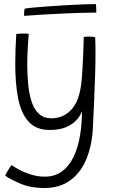

<svg xmlns="http://www.w3.org/2000/svg" viewBox="-20 -660 580 944"><path d="M197 264.5Q131.5 264.5 81 243.2Q30.5 222 5.5 203.5Q8.5 195.5 19 178Q29.5 160.5 37 151.5Q48 160 73.2 173.8Q98.5 187.5 131.8 198Q165 208.5 200 208.5Q250.5 208.5 285.5 182.2Q320.5 156 342 110.8Q363.5 65.5 373.2 7.8Q383 -50 383 -113Q376.5 -94 358.8 -72.8Q341 -51.5 308.2 -36.2Q275.5 -21 224 -21Q156.5 -21 119.8 -62.8Q83 -104.5 69 -177.2Q55 -250 55 -343Q55 -378.5 56.2 -416Q57.5 -453.5 60 -493Q65 -494 74.2 -494.5Q83.5 -495 93.5 -495Q102 -495 110 -494.8Q118 -494.5 121.5 -493.5Q121 -488.5 119.2 -466Q117.5 -443.5 115.8 -411Q114 -378.5 114 -343.5Q114 -298 118 -251.2Q122 -204.5 133.8 -165.2Q145.5 -126 169.5 -102.2Q193.5 -78.5 233.5 -78.5Q292.5 -78.5 332 -122.2Q371.5 -166 380.5 -258Q383.5 -285 385.5 -320.8Q387.5 -356.5 389 -391.2Q390.5 -426 391 -450.2Q391.5 -474.5 391.5 -478.5Q402 -480 416 -480Q436 -480 448 -477Q449.5 -444.5 449.5 -396.5Q449.5 -347 447.5 -285.2Q445.5 -223.5 442.5 -157Q439.5 -90.5 436.5 -28Q432 55.5 404.8 121.8Q377.5 188 326 226.2Q274.5 264.5 197 264.5ZM453.5 -598Q419 -598 373.5 -596.8Q328 -595.5 278.8 -593Q229.5 -590.5 182.5 -587.8Q135.5 -585 98.5 -582Q98 -590 98.8 -600.8Q99.5 -611.5 101.5 -617.5Q114.5 -620 146.5 -623Q178.5 -626 220.2 -629Q262 -632 306.2 -634.5Q350.5 -637 388.8 -638.5Q427 -640 451.5 -640Q452 -636 452.8 -623.5Q453.5 -611 453.5 -598Z"/></svg>

Font: Grandstander ExtraLight
Style: Regular
Weight: 200
Designer: Tyler Finck
Foundry: Etcetera Type Co
Version: Version 1.200; ttfautohint (v1.8.3)